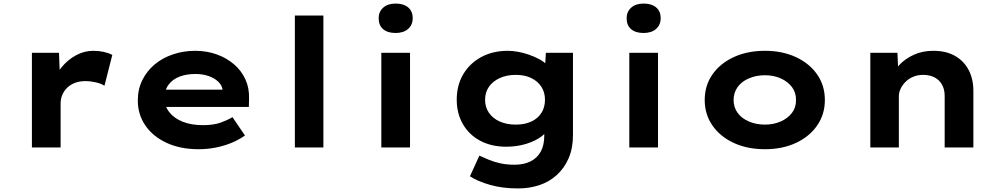

<svg xmlns="http://www.w3.org/2000/svg" viewBox="-20 -827 5632 1077"><path d="M159 0V-531H311L318 -341L275 -353Q290 -406 324.5 -448.5Q359 -491 405.5 -516.5Q452 -542 503 -542Q534 -542 561.5 -536Q589 -530 610 -519L566 -346Q548 -358 518 -365Q488 -372 459 -372Q426 -372 400 -362Q374 -352 356 -334Q338 -316 329 -293.5Q320 -271 320 -247V0Z M1094 10Q992 10 915 -25.5Q838 -61 795.5 -123Q753 -185 753 -263Q753 -327 778.5 -378Q804 -429 847.5 -465.5Q891 -502 950 -522Q1009 -542 1074 -542Q1140 -542 1195.5 -522Q1251 -502 1292.5 -466.5Q1334 -431 1356.5 -382Q1379 -333 1377 -274L1376 -227H863L840 -324H1246L1229 -302V-322Q1225 -349 1204 -369Q1183 -389 1150 -400.5Q1117 -412 1076 -412Q1027 -412 988 -397.5Q949 -383 926 -352.5Q903 -322 903 -275Q903 -232 929.5 -198Q956 -164 1004 -144.5Q1052 -125 1118 -125Q1179 -125 1218.5 -139.5Q1258 -154 1284 -170L1354 -67Q1319 -42 1277 -25Q1235 -8 1189 1Q1143 10 1094 10Z M1634 0V-740H1794V0Z M2119 0V-531H2280V0ZM2199 -642Q2154 -642 2129 -663.5Q2104 -685 2104 -725Q2104 -761 2129.5 -784Q2155 -807 2199 -807Q2244 -807 2269.5 -785.5Q2295 -764 2295 -725Q2295 -688 2269.5 -665Q2244 -642 2199 -642Z M2886 230Q2798 230 2728.5 210Q2659 190 2616 162L2669 46Q2693 57 2721.5 69Q2750 81 2786 89Q2822 97 2866 97Q2918 97 2955.5 78.5Q2993 60 3013 24Q3033 -12 3033 -66V-129L3063 -124Q3056 -92 3021 -64.5Q2986 -37 2933 -20.5Q2880 -4 2820 -4Q2737 -4 2674.5 -37Q2612 -70 2577 -130Q2542 -190 2542 -268Q2542 -349 2578.5 -410.5Q2615 -472 2679.5 -507Q2744 -542 2829 -542Q2854 -542 2885.5 -536.5Q2917 -531 2948 -520Q2979 -509 3006 -494.5Q3033 -480 3050 -460.5Q3067 -441 3068 -419L3035 -411L3042 -531H3194V-69Q3194 5 3169.5 61Q3145 117 3103 155Q3061 193 3005.5 211.5Q2950 230 2886 230ZM2873 -128Q2924 -128 2961 -145.5Q2998 -163 3017.5 -194.5Q3037 -226 3037 -267Q3037 -309 3017 -340Q2997 -371 2960.5 -389Q2924 -407 2873 -407Q2822 -407 2783 -389Q2744 -371 2722.5 -340Q2701 -309 2701 -267Q2701 -226 2722.5 -194.5Q2744 -163 2783 -145.5Q2822 -128 2873 -128Z M3510 0V-531H3671V0ZM3590 -642Q3545 -642 3520 -663.5Q3495 -685 3495 -725Q3495 -761 3520.5 -784Q3546 -807 3590 -807Q3635 -807 3660.5 -785.5Q3686 -764 3686 -725Q3686 -688 3660.5 -665Q3635 -642 3590 -642Z M4271 10Q4172 10 4095.5 -25.5Q4019 -61 3976 -123.5Q3933 -186 3933 -266Q3933 -347 3976 -409Q4019 -471 4095.5 -506.5Q4172 -542 4271 -542Q4369 -542 4445 -506.5Q4521 -471 4564 -409Q4607 -347 4607 -266Q4607 -186 4564 -123.5Q4521 -61 4445 -25.5Q4369 10 4271 10ZM4271 -128Q4319 -128 4359 -145.5Q4399 -163 4422.5 -194Q4446 -225 4445 -266Q4446 -307 4422.5 -338.5Q4399 -370 4359 -387.5Q4319 -405 4271 -405Q4222 -405 4181 -387.5Q4140 -370 4117.5 -338.5Q4095 -307 4095 -266Q4095 -225 4117.5 -194Q4140 -163 4181 -145.5Q4222 -128 4271 -128Z M4862 0V-531H5014L5020 -397L4979 -387Q4992 -428 5025 -463Q5058 -498 5106.5 -520Q5155 -542 5215 -542Q5287 -542 5337 -513.5Q5387 -485 5413.5 -434.5Q5440 -384 5440 -318V0H5279V-289Q5279 -326 5264 -352.5Q5249 -379 5222 -393Q5195 -407 5158 -407Q5127 -407 5101.5 -396Q5076 -385 5058.5 -367Q5041 -349 5031.5 -328.5Q5022 -308 5022 -287V0H4943Q4906 0 4886 0Q4866 0 4862 0Z"/></svg>

Font: Lexend Mega
Style: Bold
Weight: 700
Version: Version 1.007